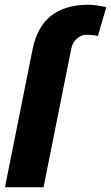

<svg xmlns="http://www.w3.org/2000/svg" viewBox="-20 -792 470 812"><path d="M280.8 -583 164.1 0H1L117.7 -583Q154.8 -772 354.5 -772Q380.9 -772 429.7 -761.7L394 -640.1Q368.7 -645 346.2 -645Q323.7 -645 304.9 -628.7Q286.1 -612.3 280.8 -583Z"/></svg>

Font: Roboto-BlackItalic
Style: Italic
Weight: 900
Italic angle: -12°
Designer: Google
Version: Version 1.100141; 2013